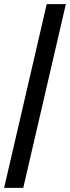

<svg xmlns="http://www.w3.org/2000/svg" viewBox="-32 -745 340 933"><path d="M288 -725 81 168H-12L195 -725Z"/></svg>

Font: Work Sans Medium
Style: Italic
Weight: 500
Italic angle: -13°
Designer: Wei Huang
Foundry: Wei Huang
Version: Version 2.012; ttfautohint (v1.8.3)